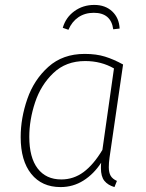

<svg xmlns="http://www.w3.org/2000/svg" viewBox="-20 -750 593 780"><path d="M480 -488 425 -110Q422 -88 422 -71Q422 -49 429.5 -36Q437 -23 455 -15L445 10Q418 2 404 -15.5Q390 -33 390 -67Q390 -81 391 -89Q361 -43 319 -16.5Q277 10 226 10Q150 10 107 -43.5Q64 -97 64 -193Q64 -270 91 -348Q118 -426 176.5 -478.5Q235 -531 324 -531Q371 -531 406.5 -520Q442 -509 480 -488ZM99 -194Q99 -110 133 -65.5Q167 -21 229 -21Q279 -21 319.5 -51Q360 -81 396 -141L443 -472Q391 -502 326 -502Q248 -502 197 -453.5Q146 -405 122.5 -334Q99 -263 99 -194ZM235 -637Q247 -679 282 -704.5Q317 -730 363 -730Q408 -730 436 -703.5Q464 -677 466 -634L440 -631Q431 -698 361 -698Q325 -698 298.5 -680Q272 -662 258 -629Z"/></svg>

Font: FiraGO UltraLight
Style: Italic
Weight: 200
Italic angle: -8°
Designer: bBox Type GmbH
Foundry: bBox Type GmbH
Version: Version 1.001